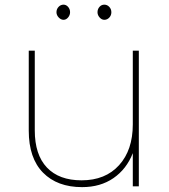

<svg xmlns="http://www.w3.org/2000/svg" viewBox="-20 -792 719 816"><path d="M220 -740Q220 -753.3 228.9 -762.8Q237.8 -772.2 250 -772.2Q261.1 -772.2 269.4 -762.8Q277.8 -753.3 277.8 -740Q277.8 -727.8 269.4 -717.8Q261.1 -707.8 250 -707.8Q238.9 -707.8 229.4 -717.8Q220 -727.8 220 -740ZM394.4 -740Q394.4 -753.3 402.8 -762.8Q411.1 -772.2 423.3 -772.2Q435.6 -772.2 444.4 -762.8Q453.3 -753.3 453.3 -740Q453.3 -726.7 444.4 -717.2Q435.6 -707.8 423.3 -707.8Q412.2 -707.8 403.3 -717.8Q394.4 -727.8 394.4 -740ZM570 0H544.4V-141.1Q517.8 -73.3 462.2 -35Q406.7 3.3 328.9 3.3Q223.3 3.3 162.8 -58.3Q102.2 -120 102.2 -236.7V-576.7H127.8V-237.8Q127.8 -134.4 179.4 -80Q231.1 -25.6 326.7 -25.6Q427.8 -25.6 486.1 -90Q544.4 -154.4 544.4 -263.3V-576.7H570Z"/></svg>

Font: Paperlogy 1 Thin
Style: Regular
Weight: 250
Designer: redesigned by Lee Juim, glyphs from Gmarket Sans & Montserrat
Foundry: PT&
Version: Version 1.001